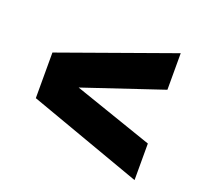

<svg xmlns="http://www.w3.org/2000/svg" viewBox="-96 -744 765 728"><g transform="rotate(20 286.5 -380.0)"><path d="M515.5 -124 57.5 -288V-472L515.5 -636V-488.5L162.5 -370V-393L515.5 -271.5Z"/></g></svg>

Font: Encode Sans SemiExpanded ExtraBold
Style: Regular
Weight: 800
Width: 6
Designer: Multiple Designers
Foundry: Impallari Type
Version: Version 3.002